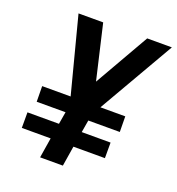

<svg xmlns="http://www.w3.org/2000/svg" viewBox="-133 -843 877 951"><g transform="rotate(20 305.5 -367.5)"><path d="M184 0 201 -106H49V-188H215L226 -253H74L73 -335H223L119 -735H249L316 -447L481 -735H611L380 -335H511L512 -253H346L335 -188H487V-106H321L304 0Z"/></g></svg>

Font: Iosevka Custom Oblique
Style: Bold
Weight: 700
Italic angle: -9°
Monospace: yes
Designer: Belleve Invis
Foundry: Belleve Invis
Version: Version 30.1.2; ttfautohint (v1.8.4)